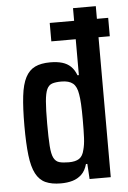

<svg xmlns="http://www.w3.org/2000/svg" viewBox="-54 -783 556 831"><g transform="rotate(-5 224.5 -367.5)"><path d="M189 -608V-688H443V-608ZM177 8Q137 8 110.5 -4Q84 -16 68.5 -45.5Q53 -75 47 -126Q41 -177 41 -254Q41 -331 47 -382.5Q53 -434 68.5 -463.5Q84 -493 110 -505.5Q136 -518 176 -518Q206 -518 228 -511.5Q250 -505 265 -490.5Q280 -476 289 -452H295V-743H394V0H302L298 -66H292Q284 -37 267 -21Q250 -5 227.5 1.5Q205 8 177 8ZM219 -80Q248 -80 264 -90.5Q280 -101 286 -128Q292 -149 293.5 -179Q295 -209 295 -259Q295 -299 293.5 -326Q292 -353 289 -369Q284 -403 267 -417Q250 -431 217 -431Q192 -431 177 -426Q162 -421 154 -404Q146 -387 143 -351.5Q140 -316 140 -255Q140 -194 142.5 -158Q145 -122 153.5 -105.5Q162 -89 177.5 -84.5Q193 -80 219 -80Z"/></g></svg>

Font: Saira Condensed SemiBold
Style: Regular
Weight: 600
Width: 3
Designer: Hector Gatti with collaboration of the Omnibus-Type team
Foundry: Omnibus-Type
Version: Version 1.100